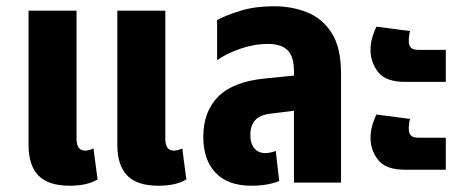

<svg xmlns="http://www.w3.org/2000/svg" viewBox="-20 -582 1483 612"><path d="M202 10Q134 10 102.5 -22.5Q71 -55 71 -120V-548H224V-139Q224 -102 251 -102Q264 -102 278 -109L291 -10Q258 10 202 10ZM485 10Q417 10 385.5 -22.5Q354 -55 354 -120V-548H507V-139Q507 -102 534 -102Q547 -102 561 -109L574 -10Q541 10 485 10Z M781 10Q707 10 667.5 -31Q628 -72 628 -146Q628 -226 675.5 -274Q723 -322 826 -332L917 -341V-355Q917 -402 896.5 -422Q876 -442 835 -442Q790 -442 745.5 -426.5Q701 -411 672 -390V-518Q697 -532 744 -547Q791 -562 854 -562Q911 -562 959.5 -542.5Q1008 -523 1037.5 -476.5Q1067 -430 1067 -348V0H917V-229L844 -220Q808 -216 793 -198.5Q778 -181 778 -152Q778 -124 791 -109Q804 -94 825 -94Q834 -94 843 -96Q852 -98 859 -101L870 -5Q834 10 781 10Z M1271 -321Q1210 -321 1185.5 -352Q1161 -383 1161 -423Q1161 -458 1180 -497L1287 -483Q1285 -476 1284 -468Q1283 -460 1283 -451Q1283 -437 1290 -430Q1297 -423 1315 -423H1401V-321ZM1271 -41Q1210 -41 1185.5 -72Q1161 -103 1161 -143Q1161 -178 1180 -217L1287 -203Q1285 -196 1284 -188Q1283 -180 1283 -171Q1283 -157 1290 -150Q1297 -143 1315 -143H1401V-41Z"/></svg>

Font: Noto Sans Thai Cond ExtBd
Style: Regular
Weight: 800
Width: 3
Designer: Monotype Design Team
Foundry: Monotype Imaging Inc.
Version: Version 2.002; ttfautohint (v1.8.4.7-5d5b)